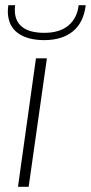

<svg xmlns="http://www.w3.org/2000/svg" viewBox="-20 -717 349 737"><path d="M49 0 118 -493H160L90 0ZM150 -563Q85 -563 48 -590.5Q11 -618 10 -672Q10 -676 10.5 -682.5Q11 -689 12 -697H38Q37 -690 37 -685Q37 -680 37 -675Q38 -634 66.5 -612.5Q95 -591 150 -591Q209 -591 242.5 -619Q276 -647 282 -697H309Q301 -630 259.5 -596.5Q218 -563 150 -563Z"/></svg>

Font: Hanken Grotesk ExtraLight
Style: Italic
Weight: 250
Italic angle: -8°
Designer: Alfredo Marco Pradil
Foundry: Hanken Design Co.
Version: Version 3.013